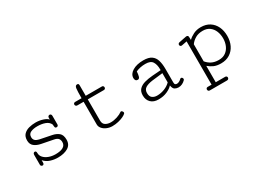

<svg xmlns="http://www.w3.org/2000/svg" viewBox="-39 -1103 2501 1869"><g transform="rotate(-30 1211.0 -168.5)"><path d="M318.4 8.3Q276.4 8.3 236.1 -4.4Q195.8 -17.1 167 -49.8V-20.5Q167 -9.8 161.6 -4.9Q156.2 0 149.4 0Q142.1 0 136 -5.1Q129.9 -10.3 129.9 -19V-129.4Q129.9 -143.1 136 -148.9Q142.1 -154.8 148.4 -154.8Q155.3 -154.8 160.6 -150.6Q166 -146.5 166 -129.4Q166 -101.6 185.8 -79.6Q205.6 -57.6 239.5 -44.7Q273.4 -31.7 315.4 -31.7Q370.1 -31.7 400.1 -48.8Q430.2 -65.9 430.2 -102.1Q430.2 -125.5 418 -141.4Q405.8 -157.2 372.6 -163.6L242.7 -189Q196.8 -197.8 168.5 -220.5Q140.1 -243.2 140.1 -286.1Q140.1 -330.1 163.6 -354Q187 -377.9 223.1 -387.5Q259.3 -397 297.4 -397Q339.4 -397 378.9 -384.3Q418.5 -371.6 433.6 -352.1V-370.1Q433.1 -382.3 439.7 -388.4Q446.3 -394.5 454.1 -394.5Q461.9 -394.5 468 -388.7Q474.1 -382.8 474.1 -370.6V-272.5Q471.7 -254.4 453.6 -254.4Q440.9 -254.4 437.7 -264.6Q434.6 -274.9 434.1 -295.9Q420.4 -328.1 382.6 -342.5Q344.7 -356.9 293.9 -356.9Q251 -356.9 220.7 -343.5Q190.4 -330.1 190.4 -293.5Q190.4 -272.5 203.1 -258.1Q215.8 -243.7 252.4 -235.4L378.9 -210Q421.4 -201.7 449.5 -178.5Q477.5 -155.3 477.5 -101.6Q477.5 -44.9 432.6 -18.3Q387.7 8.3 318.4 8.3Z M931.2 8.3Q897.5 8.3 868.7 -4.2Q839.8 -16.6 822.5 -37.4Q805.2 -58.1 805.2 -82.5V-337.9H735.4Q724.1 -337.9 718.5 -344.5Q712.9 -351.1 712.9 -358.9Q712.9 -366.2 718 -372.1Q723.1 -377.9 733.4 -377.9H805.2Q805.2 -456.5 809.1 -486.6Q813 -516.6 834.5 -516.6Q846.7 -516.6 849.4 -510Q852.1 -503.4 852.1 -494.6V-377.9H1033.7Q1043.5 -377.9 1048.1 -371.6Q1052.7 -365.2 1052.7 -357.9Q1052.7 -350.1 1047.9 -344Q1043 -337.9 1033.2 -337.9H852.1V-99.6Q852.1 -62.5 877 -47.1Q901.9 -31.7 936 -31.7Q970.7 -31.7 1007.8 -43.9Q1044.9 -56.2 1067.4 -73.2Q1069.3 -75.2 1072.8 -75.2Q1079.6 -75.2 1086.4 -66.9Q1093.3 -58.6 1093.3 -50.3Q1093.3 -46.4 1090.8 -43Q1081.1 -31.2 1056.2 -19.3Q1031.2 -7.3 998.3 0.5Q965.3 8.3 931.2 8.3Z M1450.7 7.8Q1395.5 7.8 1365 -22.5Q1334.5 -52.7 1334.5 -102.5Q1334.5 -147.5 1358.6 -171.9Q1382.8 -196.3 1422.6 -207.3Q1462.4 -218.3 1511 -222.2Q1559.6 -226.1 1608.4 -229.5V-239.3Q1608.4 -292.5 1587.9 -324.7Q1567.4 -356.9 1509.3 -356.9Q1450.2 -356.9 1401.4 -335Q1399.4 -300.8 1393.1 -280Q1386.7 -259.3 1369.1 -259.3Q1354 -259.3 1346.9 -269.5Q1339.8 -279.8 1339.8 -294.4Q1339.8 -339.4 1387 -368.2Q1434.1 -397 1509.8 -397Q1567.9 -397 1599.4 -375.2Q1630.9 -353.5 1643.1 -313.2Q1655.3 -272.9 1655.3 -216.8V-64.5Q1655.3 -45.4 1663.3 -40.3Q1671.4 -35.2 1680.7 -35.2Q1694.3 -35.2 1708.5 -43.2Q1722.7 -51.3 1730 -59.1Q1735.4 -64.9 1741.7 -64.9Q1749 -64.9 1754.4 -58.6Q1759.8 -52.2 1759.8 -44.4Q1759.8 -37.1 1754.9 -32.2Q1739.7 -16.1 1719.5 -6.3Q1699.2 3.4 1676.8 3.4Q1656.2 3.4 1637.2 -6.8Q1618.2 -17.1 1611.8 -55.2Q1589.4 -29.8 1546.9 -11Q1504.4 7.8 1450.7 7.8ZM1456.1 -31.7Q1499.5 -31.7 1540.8 -48.1Q1582 -64.5 1608.4 -92.3V-195.8Q1538.1 -189 1487.3 -181.9Q1436.5 -174.8 1409.2 -157.5Q1381.8 -140.1 1381.8 -102.5Q1381.8 -63.5 1403.3 -47.6Q1424.8 -31.7 1456.1 -31.7Z M1924.3 180.7Q1914.1 180.7 1908.9 174.3Q1903.8 168 1903.8 160.2Q1903.8 152.8 1908.7 146.7Q1913.6 140.6 1923.3 140.6H1967.3V-345.7L1914.6 -335.4Q1912.1 -335 1909.7 -334.5Q1907.2 -334 1904.8 -334Q1896 -334 1890.9 -339.6Q1885.7 -345.2 1885.7 -352.5Q1885.7 -358.4 1889.4 -364.5Q1893.1 -370.6 1901.9 -372.6L1981.9 -388.7Q1988.8 -389.6 1990.7 -389.6Q2008.8 -389.6 2009.8 -370.6L2011.2 -336.9Q2034.7 -360.8 2071.5 -378.9Q2108.4 -397 2154.8 -397Q2212.4 -397 2253.2 -370.8Q2293.9 -344.7 2315.7 -299.1Q2337.4 -253.4 2337.4 -194.3Q2337.4 -136.2 2315.2 -90.3Q2293 -44.4 2251.5 -18.1Q2210 8.3 2152.8 8.3Q2105.5 8.3 2073.5 -5.9Q2041.5 -20 2014.2 -43.5V140.6H2119.6Q2129.9 140.6 2135 146.5Q2140.1 152.3 2140.1 159.7Q2140.1 167.5 2134.5 174.1Q2128.9 180.7 2117.7 180.7ZM2149.9 -31.7Q2196.8 -31.7 2228 -54.4Q2259.3 -77.1 2274.9 -114.3Q2290.5 -151.4 2290.5 -194.3Q2290.5 -238.3 2275.4 -275.1Q2260.3 -312 2229.7 -334.5Q2199.2 -356.9 2153.8 -356.9Q2104.5 -356.9 2070.1 -336.7Q2035.6 -316.4 2014.2 -286.1V-94.7Q2037.1 -65.9 2070.3 -48.8Q2103.5 -31.7 2149.9 -31.7Z"/></g></svg>

Font: Cutive Mono
Style: Regular
Weight: 400
Designer: Vernon Adams
Foundry: Vernon Adams
Version: Version 1.110; ttfautohint (v1.8.4.7-5d5b)